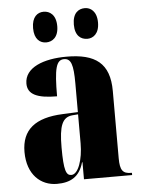

<svg xmlns="http://www.w3.org/2000/svg" viewBox="-54 -801 631 854"><g transform="rotate(-5 261.5 -374.0)"><path d="M357 -621C382 -621 410 -639 410 -689C410 -740 382 -758 357 -758C328 -758 302 -740 302 -689C302 -639 328 -621 357 -621ZM173 -621C200 -621 228 -639 228 -689C228 -740 200 -758 173 -758C146 -758 120 -740 120 -689C120 -639 146 -621 173 -621ZM166 10C225 10 267 -11 285 -76H287V0H502V-10H499C461 -10 449 -26 449 -80V-380C449 -505 385 -550 257 -550C155 -550 69 -518 69 -446C69 -398 111 -378 200 -378C200 -501 210 -540 245 -540C276 -540 286 -513 286 -428V-300L218 -297C95 -292 34 -243 34 -144C34 -42 94 10 166 10ZM233 -24C210 -24 200 -45 200 -150C200 -246 215 -284 261 -288L286 -290V-161C286 -88 264 -24 233 -24Z"/></g></svg>

Font: Noto Serif Display ExtraCondensed Black
Style: Regular
Weight: 900
Width: 2
Designer: Monotype Design Team
Foundry: Monotype Imaging Inc.
Version: Version 2.009